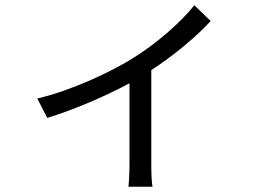

<svg xmlns="http://www.w3.org/2000/svg" viewBox="-20 -633 1040 731"><path d="M122 -258 160 -184C273 -219 389 -271 473 -316V-10C473 21 471 62 469 78H561C557 62 556 21 556 -10V-366C647 -425 732 -498 782 -553L720 -613C669 -549 577 -467 482 -409C401 -359 254 -289 122 -258Z"/></svg>

Font: Source Han Sans HK
Style: Regular
Weight: 400
Designer: Ryoko NISHIZUKA 西塚涼子 (kana, bopomofo & ideographs); Paul D. Hunt (Latin, Greek & Cyrillic); Sandoll Communications 산돌커뮤니
Foundry: Adobe
Version: Version 2.000;hotconv 1.0.107;makeotfexe 2.5.65593